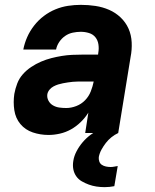

<svg xmlns="http://www.w3.org/2000/svg" viewBox="-20 -548 640 791"><path d="M180 8Q146 8 115 -2.5Q84 -13 64 -37Q44 -61 39 -94Q34 -127 39 -161Q43 -183 51 -204Q59 -225 74 -242Q89 -259 108.5 -272Q128 -285 149 -294Q170 -303 191.5 -308.5Q213 -314 234.5 -317.5Q256 -321 277 -322Q298 -323 319 -323H384L385 -331Q388 -348 385.5 -365Q383 -382 373 -394.5Q363 -407 346.5 -412Q330 -417 313 -417Q297 -417 280 -413.5Q263 -410 248.5 -400Q234 -390 224 -375Q214 -360 211 -344H76Q81 -370 92 -395Q103 -420 120.5 -442.5Q138 -465 160.5 -482Q183 -499 208.5 -509.5Q234 -520 260.5 -524Q287 -528 313 -528Q344 -528 373.5 -523.5Q403 -519 429.5 -507.5Q456 -496 477 -476Q498 -456 509.5 -430Q521 -404 522.5 -373.5Q524 -343 518 -313L467 0H331L344 -84Q331 -63 312.5 -45Q294 -27 272.5 -15Q251 -3 227 2.5Q203 8 180 8ZM253 -103Q273 -103 294 -111Q315 -119 330.5 -135Q346 -151 354 -171.5Q362 -192 366 -212H319Q310 -212 300 -212Q290 -212 280 -211Q270 -210 260 -208.5Q250 -207 239.5 -205Q229 -203 219.5 -200Q210 -197 200.5 -192Q191 -187 184 -178.5Q177 -170 175 -160Q173 -146 179.5 -133.5Q186 -121 198 -114Q210 -107 224 -105Q238 -103 253 -103ZM411 223Q394 223 377.5 220.5Q361 218 346 212.5Q331 207 317 199Q303 191 294 178Q285 165 282 149Q279 133 282 115Q285 95 295.5 75Q306 55 320.5 38Q335 21 353 7.5Q371 -6 391 -16Q411 -26 431.5 -32Q452 -38 473 -40L467 0Q452 7 439 17.5Q426 28 416 41Q406 54 398 68.5Q390 83 387 99Q386 108 389 117Q392 126 399.5 131Q407 136 416.5 138Q426 140 436 140Q443 140 450.5 138.5Q458 137 465 136L451 219Q441 221 431 222Q421 223 411 223Z"/></svg>

Font: Iosevka SS04 Hv Ex Obl
Style: Regular
Weight: 900
Width: 7
Italic angle: -9°
Monospace: yes
Designer: Belleve Invis
Foundry: Belleve Invis
Version: Version 19.0.0; ttfautohint (v1.8.4)